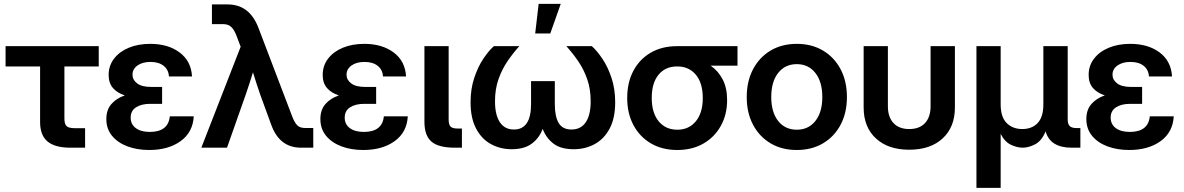

<svg xmlns="http://www.w3.org/2000/svg" viewBox="-20 -750 6010 975"><path d="M337.9 0Q258.8 0 221.2 -31.7Q183.6 -63.5 183.6 -129.9V-412.6H8.3V-515.6H481.4V-412.6H307.1V-147.9Q307.1 -120.1 318.1 -109.6Q329.1 -99.1 359.4 -99.1H412.1V0Z M737.8 11.7Q676.3 11.7 627 -6.8Q577.6 -25.4 548.8 -60.5Q520 -95.7 520 -145.5Q520 -192.4 545.7 -221.7Q571.3 -251 613.8 -265.6Q574.7 -278.3 553.2 -303.5Q531.7 -328.6 531.7 -369.6Q531.7 -416.5 559.1 -452.1Q586.4 -487.8 634 -507.6Q681.6 -527.3 743.2 -527.3Q833.5 -527.3 892.1 -483.6Q950.7 -439.9 955.1 -361.8H837.9Q835.9 -396 811 -415.8Q786.1 -435.5 744.1 -435.5Q703.6 -435.5 678.2 -417.5Q652.8 -399.4 652.8 -370.6Q652.8 -344.7 676.3 -326.7Q699.7 -308.6 747.1 -308.6H803.2V-222.7H742.7Q698.2 -222.7 670.9 -205.1Q643.6 -187.5 643.6 -152.8Q643.6 -118.7 669.7 -99.4Q695.8 -80.1 740.7 -80.1Q834.5 -80.1 842.3 -159.2H963.9Q959.5 -78.1 897 -33.2Q834.5 11.7 737.8 11.7Z M1002.4 0 1202.1 -512.7 1180.2 -570.3Q1168.5 -600.6 1153.3 -614Q1138.2 -627.4 1113.8 -627.4H1056.2V-727.5H1136.2Q1247.1 -727.5 1292.5 -608.4L1464.4 -157.2Q1476.1 -127 1489.7 -113.5Q1503.4 -100.1 1528.3 -100.1H1570.8V0H1508.8Q1397.9 0 1356.4 -119.1L1301.8 -268.6Q1292 -296.9 1282.7 -325.4Q1273.4 -354 1264.6 -382.8Q1255.9 -354 1246.6 -325.7Q1237.3 -297.4 1227.5 -268.6L1132.8 0Z M1824.7 11.7Q1763.2 11.7 1713.9 -6.8Q1664.6 -25.4 1635.7 -60.5Q1606.9 -95.7 1606.9 -145.5Q1606.9 -192.4 1632.6 -221.7Q1658.2 -251 1700.7 -265.6Q1661.6 -278.3 1640.1 -303.5Q1618.7 -328.6 1618.7 -369.6Q1618.7 -416.5 1646 -452.1Q1673.3 -487.8 1720.9 -507.6Q1768.6 -527.3 1830.1 -527.3Q1920.4 -527.3 1979 -483.6Q2037.6 -439.9 2042 -361.8H1924.8Q1922.9 -396 1897.9 -415.8Q1873 -435.5 1831.1 -435.5Q1790.5 -435.5 1765.1 -417.5Q1739.7 -399.4 1739.7 -370.6Q1739.7 -344.7 1763.2 -326.7Q1786.6 -308.6 1834 -308.6H1890.1V-222.7H1829.6Q1785.2 -222.7 1757.8 -205.1Q1730.5 -187.5 1730.5 -152.8Q1730.5 -118.7 1756.6 -99.4Q1782.7 -80.1 1827.6 -80.1Q1921.4 -80.1 1929.2 -159.2H2050.8Q2046.4 -78.1 1983.9 -33.2Q1921.4 11.7 1824.7 11.7Z M2290 0Q2207.5 0 2171.4 -30.5Q2135.3 -61 2135.3 -131.8V-515.6H2258.3V-144Q2258.3 -116.7 2268.3 -106.9Q2278.3 -97.2 2305.2 -97.2H2325.7V0Z M2578.6 7.8Q2520.5 7.8 2472.9 -18.3Q2425.3 -44.4 2397.5 -97.4Q2369.6 -150.4 2369.6 -230.5Q2369.6 -298.3 2388.2 -354.2Q2406.7 -410.2 2434.1 -451.2Q2461.4 -492.2 2487.8 -515.6H2617.2Q2585.4 -480.5 2557.4 -439.5Q2529.3 -398.4 2511.5 -348.1Q2493.7 -297.9 2493.7 -235.4Q2493.7 -166.5 2518.3 -129.4Q2543 -92.3 2589.8 -92.3Q2676.8 -92.3 2676.8 -221.7V-337.9H2797.4V-221.7Q2797.4 -158.2 2817.1 -125.2Q2836.9 -92.3 2881.8 -92.3Q2929.7 -92.3 2954.6 -129.2Q2979.5 -166 2979.5 -235.4Q2979.5 -297.9 2961.9 -348.1Q2944.3 -398.4 2916 -439.5Q2887.7 -480.5 2856 -515.6H2985.4Q3011.7 -492.2 3039.3 -451.2Q3066.9 -410.2 3085.4 -354.2Q3104 -298.3 3104 -230.5Q3104 -149.9 3075.9 -97.2Q3047.9 -44.4 3000 -18.3Q2952.1 7.8 2893.1 7.8Q2827.6 7.8 2790.3 -21Q2752.9 -49.8 2735.8 -95.7Q2718.8 -49.3 2680.7 -20.8Q2642.6 7.8 2578.6 7.8ZM2697.8 -580.1 2715.3 -730.5H2827.6L2774.4 -580.1Z M3419.4 11.7Q3343.3 11.7 3286.1 -21.5Q3229 -54.7 3197 -114.3Q3165 -173.8 3165 -252.4Q3165 -331.5 3196.5 -390.6Q3228 -449.7 3284.9 -482.7Q3341.8 -515.6 3418 -515.6H3725.1V-416.5H3588.9Q3627 -390.1 3649.7 -346.9Q3672.4 -303.7 3672.4 -241.7Q3672.4 -168.5 3640.6 -111.1Q3608.9 -53.7 3552 -21Q3495.1 11.7 3419.4 11.7ZM3419.4 -412.6H3418Q3358.9 -412.6 3324.2 -370.6Q3289.6 -328.6 3289.6 -252.4Q3289.6 -177.2 3324.7 -134.3Q3359.9 -91.3 3419.4 -91.3Q3478.5 -91.3 3513.7 -134.3Q3548.8 -177.2 3548.8 -252.4Q3548.8 -328.1 3513.7 -370.4Q3478.5 -412.6 3419.4 -412.6Z M4026.4 11.7Q3950.2 11.7 3893.1 -22.2Q3835.9 -56.2 3804 -116.7Q3772 -177.2 3772 -257.3Q3772 -337.4 3804 -398.2Q3835.9 -459 3893.1 -493.2Q3950.2 -527.3 4026.4 -527.3Q4102.1 -527.3 4159.4 -493.2Q4216.8 -459 4248.8 -398.2Q4280.8 -337.4 4280.8 -257.3Q4280.8 -177.2 4248.8 -116.7Q4216.8 -56.2 4159.4 -22.2Q4102.1 11.7 4026.4 11.7ZM4026.4 -91.3Q4085.4 -91.3 4120.6 -135.7Q4155.8 -180.2 4155.8 -257.3Q4155.8 -334.5 4120.6 -379.4Q4085.4 -424.3 4026.4 -424.3Q3966.8 -424.3 3931.6 -379.6Q3896.5 -335 3896.5 -257.3Q3896.5 -180.2 3931.6 -135.7Q3966.8 -91.3 4026.4 -91.3Z M4597.2 10.3Q4489.7 10.3 4427.7 -47.4Q4365.7 -105 4365.7 -203.6V-515.6H4488.8V-210.4Q4488.8 -155.8 4517.1 -125.2Q4545.4 -94.7 4597.2 -94.7Q4649.4 -94.7 4677.5 -125.2Q4705.6 -155.8 4705.6 -210.4V-515.6H4829.1V-203.6Q4829.1 -105 4767.1 -47.4Q4705.1 10.3 4597.2 10.3Z M4938.5 204.1V-515.6H5061.5V-219.7Q5061.5 -155.8 5092 -125.2Q5122.6 -94.7 5171.4 -94.7Q5220.2 -94.7 5249.3 -125.2Q5278.3 -155.8 5278.3 -219.7V-515.6H5401.9V-142.6Q5401.9 -119.6 5412.4 -109.6Q5422.9 -99.6 5447.3 -99.6H5466.3V0H5421.9Q5313 0 5289.6 -83Q5270.5 -35.2 5237.1 -17.6Q5203.6 0 5173.3 0Q5145 0 5113.5 -14.9Q5082 -29.8 5061.5 -70.3V204.1Z M5714.4 11.7Q5652.8 11.7 5603.5 -6.8Q5554.2 -25.4 5525.4 -60.5Q5496.6 -95.7 5496.6 -145.5Q5496.6 -192.4 5522.2 -221.7Q5547.9 -251 5590.3 -265.6Q5551.3 -278.3 5529.8 -303.5Q5508.3 -328.6 5508.3 -369.6Q5508.3 -416.5 5535.6 -452.1Q5563 -487.8 5610.6 -507.6Q5658.2 -527.3 5719.7 -527.3Q5810.1 -527.3 5868.7 -483.6Q5927.2 -439.9 5931.6 -361.8H5814.5Q5812.5 -396 5787.6 -415.8Q5762.7 -435.5 5720.7 -435.5Q5680.2 -435.5 5654.8 -417.5Q5629.4 -399.4 5629.4 -370.6Q5629.4 -344.7 5652.8 -326.7Q5676.3 -308.6 5723.6 -308.6H5779.8V-222.7H5719.2Q5674.8 -222.7 5647.5 -205.1Q5620.1 -187.5 5620.1 -152.8Q5620.1 -118.7 5646.2 -99.4Q5672.4 -80.1 5717.3 -80.1Q5811 -80.1 5818.8 -159.2H5940.4Q5936 -78.1 5873.5 -33.2Q5811 11.7 5714.4 11.7Z"/></svg>

Font: Inter Display SemiBold
Style: Regular
Weight: 600
Designer: Rasmus Andersson
Foundry: rsms
Version: Version 4.001;git-9221beed3